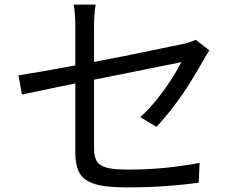

<svg xmlns="http://www.w3.org/2000/svg" viewBox="-20 -793 1040 831"><path d="M886 -575Q881 -568 874 -556.5Q867 -545 862 -535Q839 -494 806.5 -441.5Q774 -389 735.5 -337.5Q697 -286 657 -244L587 -286Q625 -320 660 -364Q695 -408 722.5 -451Q750 -494 765 -524L387 -448V-150Q387 -116 398.5 -96Q410 -76 441 -67.5Q472 -59 532 -59Q619 -59 694 -66.5Q769 -74 844 -88L840 -2Q773 7 696.5 12.5Q620 18 526 18Q433 18 386 2Q339 -14 322.5 -47Q306 -80 306 -129V-432L75 -384L60 -467Q94 -472 160.5 -483.5Q227 -495 306 -510V-681Q306 -704 304.5 -727.5Q303 -751 299 -773H394Q390 -751 388.5 -727Q387 -703 387 -681V-525Q451 -537 513 -549.5Q575 -562 628.5 -573Q682 -584 720 -592Q758 -600 774 -603Q791 -607 804.5 -611.5Q818 -616 827 -621Z"/></svg>

Font: Go Noto Current
Style: Regular
Weight: 400
Designer: Monotype Design Team
Foundry: Monotype Imaging Inc.
Version: Version 2.007; ttfautohint (v1.8) -l 8 -r 50 -G 200 -x 14 -D